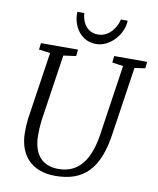

<svg xmlns="http://www.w3.org/2000/svg" viewBox="-102 -1045 930 1133"><g transform="rotate(10 362.5 -478.0)"><path d="M86.9 -208C89.4 -73.2 167 9.8 306.6 9.8C474.1 9.8 569.3 -75.7 599.1 -306.2L657.7 -698.7L720.7 -707.5L725.1 -747.1H527.8L523.4 -707.5L589.4 -697.8L531.2 -306.2C509.3 -121.6 440.4 -33.7 317.9 -33.7C217.8 -33.7 168.5 -98.6 166.5 -204.1C166 -231.9 167.5 -260.7 171.4 -296.4L231.4 -697.8L306.6 -708L311 -747.1H88.9L84 -708L151.9 -698.7L90.8 -289.6C87.9 -260.7 86.4 -233.4 86.9 -208ZM409.2 -798.3C491.2 -798.3 560.1 -878.9 568.4 -950.7C569.3 -956.1 569.8 -961.4 569.3 -966.3H529.3C521.5 -927.2 483.4 -855.5 411.1 -855.5C346.2 -855.5 317.4 -907.2 311.5 -951.7C310.5 -956.5 310.5 -962.4 310.1 -966.3H268.6C268.1 -963.4 268.1 -959.5 268.1 -956.5C268.1 -878.4 318.4 -798.3 409.2 -798.3Z"/></g></svg>

Font: Merriweather
Style: Light Italic
Weight: 300
Italic angle: -7.5°
Designer: Eben Sorkin
Foundry: Eben Sorkin
Version: Version 1.001